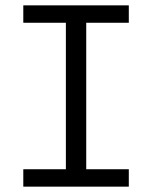

<svg xmlns="http://www.w3.org/2000/svg" viewBox="-20 -697 568 717"><path d="M67 0V-65H226V-612H67V-677H461V-612H302V-65H461V0Z"/></svg>

Font: PlemolJP
Style: Regular
Weight: 400
Monospace: yes
Version: v2.0.4; ttfautohint (v1.8.4.7-5d5b-dirty) -l 6 -r 45 -G 200 